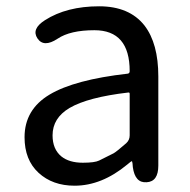

<svg xmlns="http://www.w3.org/2000/svg" viewBox="-20 -577 604 610"><path d="M217 13Q147 13 102.5 -28Q58 -69 58 -141Q58 -229 137.5 -276.5Q217 -324 386 -343Q392 -344 392 -351Q392 -481 280 -481Q203 -481 163 -454Q119 -425 99 -455Q79 -485 123 -513Q192 -557 295 -557Q391 -557 439 -496Q483 -439 483 -334V-51Q483 0 446 2Q409 5 402 -46L401 -58Q400 -65 398.5 -65Q397 -65 384 -54Q303 13 217 13ZM243 -60Q281 -60 295 -67Q318 -78 341 -90Q350 -95 381 -122Q392 -132 392 -147V-279Q392 -284 387 -283Q259 -268 201 -234Q147 -202 147 -147Q147 -103 175 -80Q200 -60 243 -60Z"/></svg>

Font: Resource Han Rounded CN
Style: Regular
Weight: 400
Designer: Cyano Hao (round all glyphs); Ryoko NISHIZUKA  (kana, bopomofo & ideographs); Paul D. Hunt (Latin, Greek & Cyrillic); Sa
Foundry: Cyano Hao
Version: 0.990